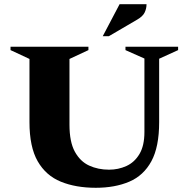

<svg xmlns="http://www.w3.org/2000/svg" viewBox="-20 -882 896 912"><path d="M435 10Q340 10 269 -19Q198 -48 159 -116Q120 -184 120 -302V-602L30 -644V-660H400V-644L310 -602V-290Q310 -208 335.5 -161.5Q361 -115 403.5 -95.5Q446 -76 498 -76Q542 -76 580.5 -93.5Q619 -111 642.5 -150.5Q666 -190 666 -255V-604L576 -644V-660H826V-644L736 -603V-302Q736 -184 699 -116Q662 -48 594 -19Q526 10 435 10ZM468 -710 548 -862H676Q676 -841 667 -822.5Q658 -804 632 -789L497 -710Z"/></svg>

Font: Spectral SC ExtraBold
Style: Regular
Weight: 800
Designer: Jean-Baptiste Levee
Foundry: Production Type
Version: Version 2.001